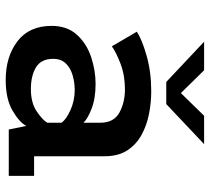

<svg xmlns="http://www.w3.org/2000/svg" viewBox="-52 -690 753 690"><g transform="rotate(90 325.0 -345.5)"><path d="M268 11Q184 11 128.8 -31.2Q73.5 -73.5 73.5 -154Q73.5 -210 105.5 -245Q137.5 -280 185.5 -296Q233.5 -312 282.5 -312Q334.5 -312 371.5 -297.5Q408.5 -283 421.5 -268.5V-329.5Q421.5 -377.5 385.2 -397.5Q349 -417.5 301.5 -417.5Q251.5 -417.5 210 -401.8Q168.5 -386 147 -370.5L94.5 -460Q121.5 -478.5 180 -495.2Q238.5 -512 308.5 -512Q349 -512 390 -504Q431 -496 465.5 -477Q500 -458 521 -425.8Q542 -393.5 542 -344.5V-91H612.5V0H446L433 -63Q420.5 -38.5 378.5 -13.8Q336.5 11 268 11ZM301 -79.5Q349.5 -79.5 380.5 -100.2Q411.5 -121 421.5 -138.5V-189.5Q410 -206.5 376 -221.8Q342 -237 304.5 -237Q277 -237 251 -229.5Q225 -222 208.5 -205Q192 -188 192 -159.5Q192 -116.5 222.2 -98Q252.5 -79.5 301 -79.5ZM130.5 -702H233L315 -618.5L396.5 -702H498.5L354.5 -566H275Z"/></g></svg>

Font: Trispace Medium
Style: Regular
Weight: 500
Designer: Tyler Finck
Foundry: Etcetera Type Company
Version: Version 1.210; ttfautohint (v1.8.3)